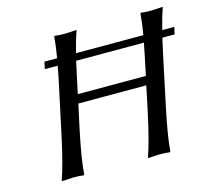

<svg xmlns="http://www.w3.org/2000/svg" viewBox="-96 -761 963 878"><g transform="rotate(-15 386.0 -322.5)"><path d="M579.1 -320.8H257.3L231.4 -200.2Q204.1 -70.8 199.2 0L196.3 2.9Q179.7 0 146 0Q146 0 93.3 2.9L92.8 0Q117.2 -67.9 145.5 -200.2L197.8 -444.8Q205.1 -478.5 210.9 -512.2H149.9L157.2 -545.9H217.3Q227.1 -603 230 -645L232.9 -647.9Q249.5 -645 283.2 -645Q283.2 -645 335.9 -647.9V-645Q321.8 -606 306.6 -545.9H625.5Q635.3 -603 638.2 -645L640.6 -647.9Q657.2 -645 690.9 -645Q690.9 -645 743.7 -647.9L744.1 -645Q730 -606 714.8 -545.9H772L764.6 -512.2H706.5Q698.7 -478 691.4 -444.8L639.6 -200.2Q612.3 -70.8 606.9 0L604.5 2.9Q587.9 0 554.2 0Q554.2 0 501.5 2.9L501 0Q525.4 -67.9 553.7 -200.2ZM588.4 -362.8 605.5 -444.8Q612.8 -478.5 619.1 -512.2H298.3Q290.5 -478 283.7 -444.8L266.1 -362.8Z"/></g></svg>

Font: Linux Biolinum O
Style: Italic
Weight: 400
Italic angle: -12°
Designer: Philipp H. Poll
Foundry: Philipp H. Poll
Version: Version 1.1.3